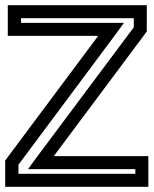

<svg xmlns="http://www.w3.org/2000/svg" viewBox="-42 -694 591 739"><path d="M529 0V-68V-93H504H165L518 -566L523 -573V-581V-649V-674H498H14H-12V-649V-581V-556H14H336L-17 -83L-22 -76V-68V0V25H4H504H529V0ZM479 -25H29V-60L406 -566L435 -606H386H39V-624H473V-589L95 -83L66 -43H116H479V-25Z"/></svg>

Font: Gamestation DisplayOutline
Style: Regular
Weight: 400
Designer: Jonas Hecksher
Foundry: Jonas Hecksher, Playtypeª, e-types AS
Version: Version 1.003